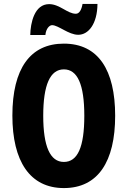

<svg xmlns="http://www.w3.org/2000/svg" viewBox="-20 -947 649 977"><path d="M134 -769H211C214 -802 232 -819 245 -819C277 -819 329 -770 378 -770C430 -770 475 -825 476 -927H400C395 -898 384 -877 366 -877C323 -877 284 -926 230 -926C155 -926 135 -830 134 -769ZM566 -358C566 -591 480 -725 305 -725C134 -725 43 -598 43 -359C43 -127 132 10 305 10C479 10 566 -125 566 -358ZM200 -358C200 -515 235 -594 305 -594C374 -594 409 -518 409 -358C409 -198 375 -123 305 -123C235 -123 200 -202 200 -358Z"/></svg>

Font: Noto Sans Gujarati UI ExtraCondensed ExtraBold
Style: Regular
Weight: 800
Width: 2
Designer: Jelle Bosma - Monotype Design Team, Universal Thirst
Foundry: Monotype Imaging Inc.
Version: Version 2.106